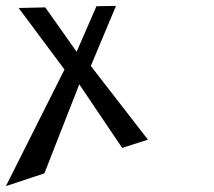

<svg xmlns="http://www.w3.org/2000/svg" viewBox="-52 -658 725 649"><path d="M-32 -29 98 -72 216 -373 361 -158 448 -186 255 -435 340 -638 274 -637 207 -483 101 -633 11 -631 166 -423Z"/></svg>

Font: Charger Slice
Style: Regular
Weight: 400
Designer: Jasper
Foundry: Cannot Into Space Fonts
Version: Version 1.1